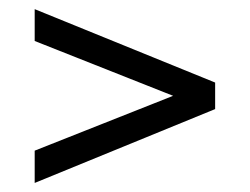

<svg xmlns="http://www.w3.org/2000/svg" viewBox="-20 -488 552 424"><path d="M56.6 -155.3 362.3 -276.4 56.6 -397.5V-467.8L455.1 -305.7V-247.1L56.6 -84Z"/></svg>

Font: Altinn-DIN
Style: Regular
Weight: 400
Designer: Charles Nix
Foundry: Altinn
Version: Version 2.00